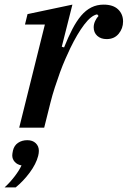

<svg xmlns="http://www.w3.org/2000/svg" viewBox="-53 -552 552 830"><path d="M141 -446H55L66 -491L260 -532L214 -350L224 -347Q242 -392 260 -426.5Q278 -461 298 -484.5Q318 -508 342 -520Q366 -532 395 -532Q436 -532 457.5 -511.5Q479 -491 479 -459Q479 -429 460 -406Q441 -383 408 -383Q383 -383 367.5 -397Q352 -411 352 -434Q352 -448 358.5 -461.5Q365 -475 373 -483L367 -490Q341 -485 311 -445.5Q281 -406 251 -344Q242 -325 230 -298Q218 -271 206.5 -239.5Q195 -208 184 -174Q173 -140 165 -108L138 0H30ZM-33 258Q-11 238 9.5 211.5Q30 185 40 163Q22 160 11 148Q0 136 0 120Q0 113 3 99Q8 77 25 65.5Q42 54 65 54Q88 54 101.5 67Q115 80 115 100Q115 110 112 122Q103 157 75.5 194Q48 231 15 258H-33Z"/></svg>

Font: IBM Plex Serif Medm
Style: Italic
Weight: 500
Italic angle: -14°
Designer: Mike Abbink, Paul van der Laan, Pieter van Rosmalen
Foundry: Bold Monday
Version: Version 3.001